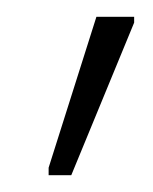

<svg xmlns="http://www.w3.org/2000/svg" viewBox="-20 -785 182 229"><path d="M38 -576H65L140 -758V-765H95L38 -585Z"/></svg>

Font: Noto Sans SemiCondensed ExtraLight
Style: Regular
Weight: 200
Width: 4
Designer: Monotype Design Team
Foundry: Monotype Imaging Inc.
Version: Version 2.013